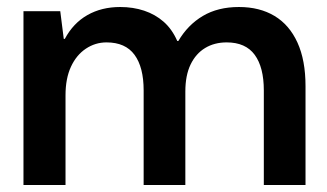

<svg xmlns="http://www.w3.org/2000/svg" viewBox="-20 -528 933 548"><path d="M47 0V-496H152L162 -417H165Q189 -462 229.5 -485Q270 -508 323 -508Q360 -508 391.5 -497.5Q423 -487 447 -466Q471 -445 486 -411H489Q516 -457 559 -482.5Q602 -508 662 -508Q721 -508 763.5 -482.5Q806 -457 829 -406.5Q852 -356 852 -282V0H733V-270Q733 -336 707 -371.5Q681 -407 627 -407Q592 -407 565.5 -391Q539 -375 524 -344Q509 -313 509 -267V0H390V-270Q390 -336 364 -371.5Q338 -407 284 -407Q252 -407 225 -389Q198 -371 182.5 -337.5Q167 -304 167 -256V0Z"/></svg>

Font: DM Sans 36pt SemiBold
Style: Regular
Weight: 600
Designer: Colophon Foundry, Jonny Pinhorn
Foundry: Colophon Foundry
Version: Version 4.004;gftools[0.9.30]